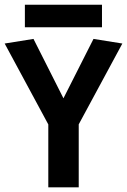

<svg xmlns="http://www.w3.org/2000/svg" viewBox="-20 -808 548 828"><path d="M188.3 0V-271.4L0.1 -620.3L124.4 -640.2L270.9 -349.9H236.3L383.2 -640.2L507.7 -620.3L319.5 -271.7V0ZM87.3 -690.4V-787.7H419.8V-690.4Z"/></svg>

Font: Anaheim
Style: Regular
Weight: 400
Designer: Vernon Adams
Foundry: Vernon Adams
Version: Version 2.001